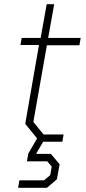

<svg xmlns="http://www.w3.org/2000/svg" viewBox="-20 -680 413 921"><path d="M205 -463 140 -95 189 -35H285L279 0H187L153 58H224L266 108L253 180L205 221H67L73 185H191L221 160L228 119L207 94H109L116 56L158 -16L101 -86L167 -464H78L84 -498H175L204 -660H240L211 -498H367L361 -463Z"/></svg>

Font: Chakra Petch ExtraLight
Style: Italic
Weight: 275
Italic angle: -10°
Designer: Katatrad Aksorn Co.,Ltd.
Foundry: Cadson Demak Co.,Ltd.
Version: Version 1.000; ttfautohint (v1.6)